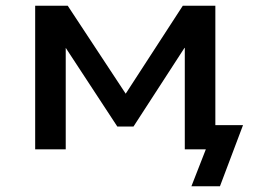

<svg xmlns="http://www.w3.org/2000/svg" viewBox="-20 -518 889 666"><path d="M644 128 694 0H623V-84H823L743 128ZM102 0V-498H215L416 -193L614 -498H727V0H621V-352H620L443 -79H387L208 -352V0Z"/></svg>

Font: Nunito Sans 7pt SemiExpanded SemiBold
Style: Regular
Weight: 600
Width: 6
Designer: Vernon Adams
Foundry: Vernon Adams
Version: Version 3.101;gftools[0.9.27]